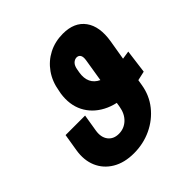

<svg xmlns="http://www.w3.org/2000/svg" viewBox="-193 -895 1063 1063"><g transform="rotate(-45 338.5 -363.5)"><path d="M638.7 -411.1 620.6 -272Q576.2 -261.7 550 -256.1Q523.9 -250.5 507.6 -248.8Q491.2 -247.1 474.6 -246.6Q385.7 -247.1 322.3 -280.8Q258.8 -314.5 229 -373.5Q199.2 -432.6 210.4 -510.7L213.9 -528.3Q224.1 -591.8 257.3 -638.7Q290.5 -685.5 340.8 -711.4Q391.1 -737.3 453.1 -737.3Q542.5 -737.3 584.5 -679.4Q626.5 -621.6 609.9 -520L561 -228.5Q549.8 -157.2 506.8 -103.5Q463.9 -49.8 400.4 -20Q336.9 9.8 263.2 9.8Q188.5 9.8 136.5 -21.2Q84.5 -52.2 61.5 -106Q38.6 -159.7 49.8 -228.5L66.4 -329.6H219.2L202.6 -228.5Q195.3 -182.1 217 -153.8Q238.8 -125.5 280.3 -125.5Q321.3 -125.5 351.1 -153.3Q380.9 -181.2 388.7 -228.5L439.5 -541.5Q443.4 -565.9 436.5 -578.1Q429.7 -590.3 413.6 -590.8Q397.5 -590.3 385.3 -578.1Q373 -565.9 368.7 -540L365.2 -520Q358.9 -480.5 372.1 -452.1Q385.3 -423.8 417.5 -408.9Q449.7 -394 499.5 -394Q511.2 -394 516.8 -394Q522.5 -394 532.7 -395.3Q543 -396.5 566.9 -400.1Q590.8 -403.8 638.7 -411.1Z"/></g></svg>

Font: Inter 17pt ExtraBold
Style: Italic
Weight: 800
Italic angle: -9.3988°
Version: Version 4.001;git-66647c0bb